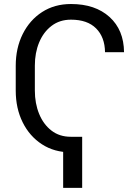

<svg xmlns="http://www.w3.org/2000/svg" viewBox="-20 -741 689 947"><path d="M329.1 -66.4V10.3Q248 10.3 187 -29.3Q126 -68.8 91.8 -137.7Q57.6 -206.5 57.6 -294.4V-416.5Q57.6 -503.9 92 -573Q126.5 -642.1 187.7 -681.6Q249 -721.2 330.1 -721.2Q449.7 -721.2 520.3 -657.2Q590.8 -593.3 591.8 -483.4H498Q497.1 -557.6 454.1 -600.8Q411.1 -644 330.1 -644Q274.4 -644 234.4 -613.5Q194.3 -583 173.1 -531.7Q151.9 -480.5 151.9 -417.5V-294.4Q151.9 -231 173.1 -179.2Q194.3 -127.4 233.9 -96.9Q273.4 -66.4 329.1 -66.4ZM385.3 -66.4V185.5H291.5V-66.4Z"/></svg>

Font: RobotoDEMO
Style: Regular
Weight: 400
Designer: Christian Robertson
Foundry: Google
Version: Version 2.136